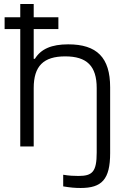

<svg xmlns="http://www.w3.org/2000/svg" viewBox="-20 -730 640 957"><path d="M81 -710V-644H3V-585H81V0H148V-291C148 -401 197 -449 305 -449C413 -449 462 -401 462 -291V30C462 127 440 147 371 147C349 147 324 146 295 141V199C331 205 354 207 382 207C487 207 529 165 529 33V-295C529 -443 463 -509 320 -509C237 -509 184 -486 154 -437H148V-585H271V-644H148V-710Z"/></svg>

Font: LT Wave Mono Light
Style: Regular
Weight: 300
Designer: Daniel Lyons
Version: Version 2.5 (Glyphs App)